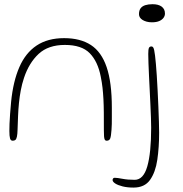

<svg xmlns="http://www.w3.org/2000/svg" viewBox="-20 -642 848 891"><path d="M39 11Q29.5 11 26.5 0.2Q23.5 -10.5 23.5 -34.5Q23.5 -49 24.2 -68.2Q25 -87.5 26.8 -112.8Q28.5 -138 31.5 -169Q41 -264.5 69.8 -330.5Q98.5 -396.5 150 -430.8Q201.5 -465 277.5 -465Q353 -465 402 -433Q451 -401 475 -330.2Q499 -259.5 499 -142.5Q499 -119.5 499 -100.5Q499 -81.5 498.8 -66.5Q498.5 -51.5 497.5 -40Q495.5 -10 491.5 0.5Q487.5 11 475 11Q469 11 466.2 6Q463.5 1 462.8 -9.8Q462 -20.5 462 -37.5Q462 -84 461.8 -119Q461.5 -154 460 -181.8Q458.5 -209.5 455.8 -234.5Q453 -259.5 447.5 -286.5Q434 -356.5 396.5 -395Q359 -433.5 281 -433.5Q204 -433.5 159.2 -391.8Q114.5 -350 91.5 -281Q82 -252.5 76.5 -223.2Q71 -194 68 -164.2Q65 -134.5 63.8 -103.5Q62.5 -72.5 61.5 -40.5Q61 -19 58.5 -7.8Q56 3.5 51.5 7.2Q47 11 39 11ZM599.5 228.5Q571 228.5 549 223Q527 217.5 514.8 209.5Q502.5 201.5 502.5 193.5Q502.5 189 505 186Q507.5 183 512 183Q524 183 548.5 187.8Q573 192.5 605 192.5Q645.5 192.5 663.5 130.2Q681.5 68 681.5 -49.5Q681.5 -68 680.5 -95.5Q679.5 -123 678 -155.8Q676.5 -188.5 674.8 -222.8Q673 -257 671.5 -289.2Q670 -321.5 669 -348.2Q668 -375 668 -391.5Q668 -413 671.2 -419.8Q674.5 -426.5 683 -426.5Q687.5 -426.5 690.5 -422.5Q693.5 -418.5 695.5 -409.2Q697.5 -400 699.5 -384.2Q701.5 -368.5 703.5 -345Q705.5 -324.5 707.5 -292Q709.5 -259.5 711.5 -221.8Q713.5 -184 715 -146.2Q716.5 -108.5 717.5 -77Q718.5 -45.5 718.5 -26.5Q718.5 41.5 710 99.5Q701.5 157.5 676.2 193Q651 228.5 599.5 228.5ZM685 -538.5Q671.5 -538.5 660.5 -541.5Q649.5 -544.5 641.5 -549.5Q633.5 -554.5 629.2 -561.2Q625 -568 625 -576Q625 -593.5 632.5 -603.5Q640 -613.5 654.2 -618Q668.5 -622.5 688 -622.5Q701 -622.5 711.8 -619.8Q722.5 -617 730 -611.5Q737.5 -606 741.5 -598Q745.5 -590 745.5 -579Q745.5 -568.5 738.8 -559.2Q732 -550 718.8 -544.2Q705.5 -538.5 685 -538.5Z"/></svg>

Font: Gluten Thin Thin
Style: Regular
Weight: 250
Version: Version 1.300